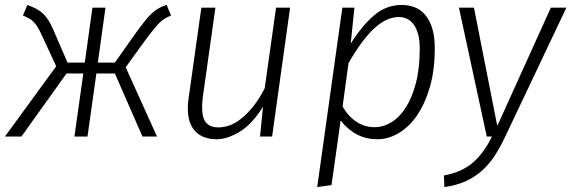

<svg xmlns="http://www.w3.org/2000/svg" viewBox="-52 -554 2318 779"><path d="M376 -523 345 -300H414L499 -420Q520 -449 535 -468Q550 -487 563.5 -499.5Q577 -512 591 -520Q605 -528 624 -534L642 -491Q628 -485 616.5 -478.5Q605 -472 592.5 -459Q580 -446 563 -424.5Q546 -403 520 -367L458 -281L585 0H526L414 -256H339L303 0H250L286 -256H218L35 0H-32L176 -285L120 -406Q111 -426 103 -440Q95 -454 86 -463.5Q77 -473 66.5 -479Q56 -485 41 -491L59 -534Q81 -526 96.5 -517.5Q112 -509 123.5 -498Q135 -487 144.5 -472Q154 -457 163 -436L222 -300H292L323 -523Z M1015 -121Q971 -50 920.5 -19.5Q870 11 827 11Q772 11 741 -20.5Q710 -52 710 -115Q710 -133 713 -154L765 -523H822L771 -161Q768 -137 768 -119Q768 -73 785.5 -55Q803 -37 834 -37Q855 -37 878.5 -45Q902 -53 926 -72Q950 -91 974.5 -121Q999 -151 1022 -196L1068 -523H1125L1052 0H1003Z M1371 -377Q1416 -449 1465.5 -491.5Q1515 -534 1578 -534Q1606 -534 1630.5 -524.5Q1655 -515 1673 -494Q1691 -473 1701.5 -439.5Q1712 -406 1712 -358Q1712 -269 1692 -200.5Q1672 -132 1639.5 -85Q1607 -38 1565 -13.5Q1523 11 1479 11Q1390 11 1330 -65L1293 197L1235 205L1337 -523H1386ZM1567 -485Q1517 -485 1467.5 -440Q1418 -395 1362 -298L1338 -122Q1359 -84 1392.5 -61Q1426 -38 1468 -38Q1503 -38 1536 -58Q1569 -78 1594.5 -118Q1620 -158 1635.5 -217.5Q1651 -277 1651 -357Q1651 -392 1644 -416.5Q1637 -441 1625.5 -456Q1614 -471 1598.5 -478Q1583 -485 1567 -485Z M1871 -523 1965 -46H1967L2183 -523H2246L1997 2Q1977 44 1955 78Q1933 112 1904 138Q1875 164 1838 181Q1801 198 1751 205L1749 158Q1823 144 1867.5 105Q1912 66 1944 0H1923L1810 -523Z"/></svg>

Font: Glekhifnjqigglhiwekvrgaqftz
Style: Regular
Weight: 300
Italic angle: -8°
Designer: Carrois Corporate & Edenspiekermann
Foundry: Carrois Corporate GbR & Edenspiekermann AG
Version: Version 2.001